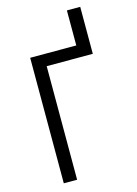

<svg xmlns="http://www.w3.org/2000/svg" viewBox="-138 -1013 775 1086"><g transform="rotate(-15 250.0 -470.0)"><path d="M96 0V-735H366V-940H444V-665H174V0Z"/></g></svg>

Font: Iosevka SS04
Style: Regular
Weight: 400
Monospace: yes
Designer: Belleve Invis
Foundry: Belleve Invis
Version: Version 19.0.0; ttfautohint (v1.8.4)